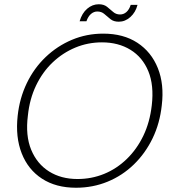

<svg xmlns="http://www.w3.org/2000/svg" viewBox="-20 -870 809 902"><path d="M337 12Q243 12 177.5 -30.5Q112 -73 82 -149.5Q52 -226 63 -326Q72 -409 106 -479.5Q140 -550 194.5 -602Q249 -654 318 -683Q387 -712 465 -712Q560 -712 625.5 -669Q691 -626 721.5 -550Q752 -474 740 -375Q731 -291 697 -220.5Q663 -150 609 -97.5Q555 -45 485.5 -16.5Q416 12 337 12ZM344 -29Q410 -29 469 -53Q528 -77 575.5 -123Q623 -169 653.5 -232.5Q684 -296 693 -375Q704 -469 677 -535Q650 -601 593 -636Q536 -671 459 -671Q393 -671 334 -646.5Q275 -622 227.5 -577Q180 -532 149.5 -468.5Q119 -405 111 -327Q99 -233 126.5 -166.5Q154 -100 210.5 -64.5Q267 -29 344 -29ZM354 -770Q365 -808 389.5 -829Q414 -850 444 -850Q468 -850 483 -838Q498 -826 511.5 -814Q525 -802 544 -802Q561 -802 574 -813.5Q587 -825 594 -847H626Q617 -812 592.5 -790Q568 -768 538 -768Q514 -768 499 -780Q484 -792 470.5 -804Q457 -816 437 -816Q421 -816 407.5 -804.5Q394 -793 386 -770Z"/></svg>

Font: DM Sans ExtraLight
Style: Italic
Weight: 250
Italic angle: -10°
Designer: Colophon Foundry, Jonny Pinhorn
Foundry: Colophon Foundry
Version: Version 4.004;gftools[0.9.30]